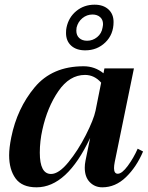

<svg xmlns="http://www.w3.org/2000/svg" viewBox="-20 -790 631 820"><path d="M262 -649Q262 -664 264 -672Q273 -716 306 -743Q339 -770 384 -770Q421 -770 443 -750Q465 -730 465 -696Q465 -643 430 -609Q395 -575 344 -575Q306 -575 284 -595Q262 -615 262 -649ZM418 -672Q420 -682 420 -687Q420 -706 407.5 -717Q395 -728 375 -728Q351 -728 332 -712.5Q313 -697 307 -672Q306 -667 306 -659Q306 -639 318.5 -627.5Q331 -616 352 -616Q376 -616 395 -631.5Q414 -647 418 -672ZM19 -127Q19 -158 28 -203Q53 -327 128 -417Q203 -507 337 -507Q385 -507 422 -477L426 -498H552L470 -98Q467 -83 467 -72Q467 -48 483 -48Q501 -48 526 -82Q551 -116 568 -155L591 -143Q563 -77 518 -33.5Q473 10 417 10Q385 10 363.5 -12Q342 -34 342 -74Q342 -88 345 -103L365 -201Q266 10 136 10Q74 10 46.5 -28Q19 -66 19 -127ZM388 -317 412 -437Q383 -470 343 -470Q277 -470 229.5 -401Q182 -332 161 -236Q150 -187 150 -138Q150 -47 198 -47Q231 -47 272 -97Q313 -147 346.5 -213Q380 -279 388 -317Z"/></svg>

Font: Trirong SemiBold
Style: Italic
Weight: 600
Italic angle: -12°
Designer: Katatrad Team
Foundry: CadsonDemak
Version: Version 1.001